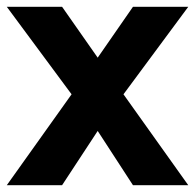

<svg xmlns="http://www.w3.org/2000/svg" viewBox="-23 -546 575 566"><path d="M341 -268 532 -526H369L265 -376L160 -526H-3L188 -268L-3 0H160L265 -160L369 0H532Z"/></svg>

Font: Righteous
Style: Regular
Weight: 400
Designer: Astigmatic (AOETI)
Foundry: Astigmatic (AOETI)
Version: Version 1.000